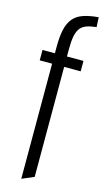

<svg xmlns="http://www.w3.org/2000/svg" viewBox="-153 -856 610 1123"><g transform="rotate(15 152.5 -295.0)"><path d="M103 -477H28V-540H103V-579Q103 -642 112.5 -684Q122 -726 144 -752.5Q166 -779 203 -792Q240 -805 296 -810L299 -751Q262 -747 238 -738Q214 -729 200.5 -710Q187 -691 181.5 -660.5Q176 -630 176 -583V-540H276V-477H176V189L103 220Z"/></g></svg>

Font: Encode Sans Compressed
Style: Regular
Weight: 400
Designer: Pablo Impallari, Andres Torresi
Foundry: Pablo Impallari, Andres Torresi
Version: Version 1.000; ttfautohint (v1.00) -l 8 -r 50 -G 200 -x 14 -